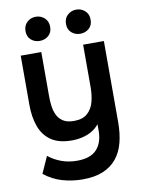

<svg xmlns="http://www.w3.org/2000/svg" viewBox="-103 -803 816 1112"><g transform="rotate(-10 305.0 -246.5)"><path d="M292 241Q231 241 173.5 224.5Q116 208 67 169L111 71Q145 98 187 113.5Q229 129 279 129Q358 129 394.5 89Q431 49 431 -20V-59Q413 -36 387 -21Q361 -6 331 1Q301 8 270 8Q193 8 147.5 -23.5Q102 -55 82 -110.5Q62 -166 62 -237V-527H183V-264Q183 -236 187 -207Q191 -178 203 -154Q215 -130 238.5 -115.5Q262 -101 301 -101Q352 -101 380 -126Q408 -151 418.5 -191Q429 -231 429 -276V-527H551V-50Q551 17 537 70.5Q523 124 492 162Q461 200 412 220.5Q363 241 292 241ZM424 -592Q395 -592 373.5 -610.5Q352 -629 352 -662Q352 -695 373.5 -714.5Q395 -734 425 -734Q454 -734 475.5 -714.5Q497 -695 497 -662Q497 -629 475.5 -610.5Q454 -592 424 -592ZM186 -592Q156 -592 135 -610.5Q114 -629 114 -662Q114 -695 135.5 -714.5Q157 -734 186 -734Q216 -734 237.5 -714.5Q259 -695 259 -662Q259 -629 237.5 -610.5Q216 -592 186 -592Z"/></g></svg>

Font: Onest SemiBold
Style: Regular
Weight: 600
Designer: Dmitri Voloshin, Andrey Kudryavtsev
Foundry: Dmitri Voloshin, Andrey Kudryavtsev
Version: Version 1.000;gftools[0.9.33]